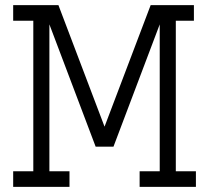

<svg xmlns="http://www.w3.org/2000/svg" viewBox="-20 -726 812 746"><path d="M31.2 0V-60.5H109.4V-645.5H31.2V-706.1H207L386.2 -233.9L565.4 -706.1H733.4V-645.5H663.1V-60.5H741.2V0H522.5V-60.5H600.6V-631.3L420.9 -156.2H351.6L171.9 -631.3V-60.5H250V0Z"/></svg>

Font: Kay Pho Du
Style: Regular
Weight: 400
Designer: Victor Gaultney, Khu Oo Reh
Foundry: SIL International
Version: Version 3.000